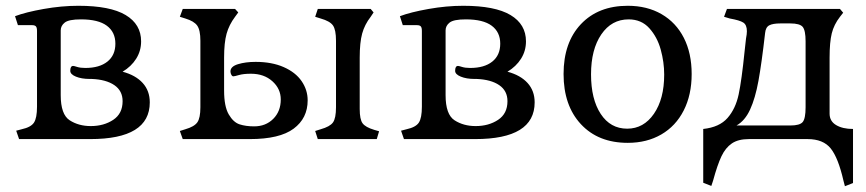

<svg xmlns="http://www.w3.org/2000/svg" viewBox="-20 -481 2995 664"><path d="M36 -29 55 -34Q87 -41 97.5 -57Q108 -73 108 -112V-374Q108 -386 104 -390Q100 -394 91 -394H42L32 -425Q69 -439 131 -450Q193 -461 251 -461Q361 -461 414.5 -429Q468 -397 468 -338Q468 -305 451 -278Q434 -251 404 -233Q449 -221 473.5 -194Q498 -167 498 -127Q498 0 292 0H46ZM404 -131Q404 -167 375.5 -186.5Q347 -206 297 -208H290Q262 -208 242.5 -216Q223 -224 223 -236Q223 -253 233 -253Q236 -253 247 -249.5Q258 -246 275 -246Q324 -246 351.5 -268Q379 -290 379 -330Q379 -370 349.5 -392Q320 -414 260 -414Q218 -414 204 -403Q190 -392 190 -376V-152Q190 -85 221 -65Q252 -45 294 -45Q339 -45 371.5 -66.5Q404 -88 404 -131Z M602 -28 621 -34Q652 -43 662.5 -58Q673 -73 673 -110V-340Q673 -377 662 -392.5Q651 -408 621 -417L602 -423L612 -450H793L804 -438L793 -423Q772 -395 763.5 -364Q755 -333 755 -282V-168Q755 -113 771 -85.5Q787 -58 808.5 -51Q830 -44 859 -44Q899 -44 925 -70Q951 -96 951 -137Q951 -174 922 -200Q893 -226 848 -226Q822 -226 806.5 -221.5Q791 -217 787 -217Q783 -217 780 -222.5Q777 -228 777 -234Q777 -251 803 -259Q829 -267 864 -267Q920 -267 961 -249Q1002 -231 1023 -200.5Q1044 -170 1044 -134Q1044 -72 995.5 -36Q947 0 844 0H612ZM1070 -28 1089 -34Q1121 -43 1131.5 -57.5Q1142 -72 1142 -110V-340Q1142 -378 1131.5 -393Q1121 -408 1089 -417L1070 -423L1079 -450H1262L1272 -438L1262 -423Q1241 -396 1232.5 -365Q1224 -334 1224 -282V-104Q1224 -68 1234 -54.5Q1244 -41 1274 -32L1291 -27L1283 0H1079Z M1367 -29 1386 -34Q1418 -41 1428.5 -57Q1439 -73 1439 -112V-374Q1439 -386 1435 -390Q1431 -394 1422 -394H1373L1363 -425Q1400 -439 1462 -450Q1524 -461 1582 -461Q1692 -461 1745.5 -429Q1799 -397 1799 -338Q1799 -305 1782 -278Q1765 -251 1735 -233Q1780 -221 1804.5 -194Q1829 -167 1829 -127Q1829 0 1623 0H1377ZM1735 -131Q1735 -167 1706.5 -186.5Q1678 -206 1628 -208H1621Q1593 -208 1573.5 -216Q1554 -224 1554 -236Q1554 -253 1564 -253Q1567 -253 1578 -249.5Q1589 -246 1606 -246Q1655 -246 1682.5 -268Q1710 -290 1710 -330Q1710 -370 1680.5 -392Q1651 -414 1591 -414Q1549 -414 1535 -403Q1521 -392 1521 -376V-152Q1521 -85 1552 -65Q1583 -45 1625 -45Q1670 -45 1702.5 -66.5Q1735 -88 1735 -131Z M1929 -225Q1929 -334 1989 -397.5Q2049 -461 2151 -461Q2218 -461 2268 -432Q2318 -403 2345 -350Q2372 -297 2372 -225Q2372 -153 2344.5 -99Q2317 -45 2267 -16Q2217 13 2151 13Q2049 13 1989 -51.5Q1929 -116 1929 -225ZM2277 -223Q2277 -266 2265 -309.5Q2253 -353 2225.5 -383.5Q2198 -414 2154 -414Q2095 -414 2059.5 -362Q2024 -310 2024 -224Q2024 -138 2057.5 -87Q2091 -36 2149 -36Q2206 -36 2241.5 -87.5Q2277 -139 2277 -223Z M2897 144Q2879 65 2853 32.5Q2827 0 2773 0H2570Q2533 0 2511 15Q2489 30 2475 59.5Q2461 89 2446 144L2440 162L2412 151V-35Q2468 -41 2496 -73Q2524 -105 2534.5 -154.5Q2545 -204 2555 -303L2560 -348Q2563 -363 2563 -373Q2563 -395 2550.5 -403Q2538 -411 2504 -417L2484 -423L2494 -450H2885L2896 -437L2885 -423Q2864 -396 2856.5 -365.5Q2849 -335 2849 -282V-88Q2849 -62 2871.5 -48.5Q2894 -35 2930 -35V152L2902 163ZM2713 -47Q2746 -47 2756 -59Q2766 -71 2766 -110V-338Q2766 -376 2756 -388Q2746 -400 2713 -400H2679Q2653 -400 2640.5 -393.5Q2628 -387 2626 -367Q2614 -262 2603 -201.5Q2592 -141 2574 -102Q2556 -63 2527 -47Z"/></svg>

Font: Kurale
Style: Regular
Weight: 400
Designer: Eduardo Rodriguez Tunni
Foundry: Eduardo Rodriguez Tunni
Version: Version 2.000